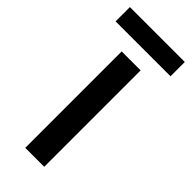

<svg xmlns="http://www.w3.org/2000/svg" viewBox="-244 -722 759 759"><g transform="rotate(45 135.5 -343.0)"><path d="M189 0H83V-539H189ZM289 -686V-606H-18V-686Z"/></g></svg>

Font: Noto Sans Ol Chiki Medium
Style: Regular
Weight: 500
Designer: Monotype Design Team, Lewis McGuffie
Foundry: Monotype Imaging Inc.
Version: Version 2.003; ttfautohint (v1.8.4.7-5d5b)